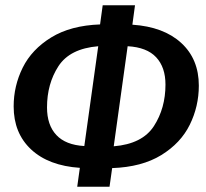

<svg xmlns="http://www.w3.org/2000/svg" viewBox="-20 -711 786 731"><path d="M407 -71 397 0H274L284 -72Q165 -80 98.5 -142Q32 -204 32 -306Q32 -384 66.5 -453.5Q101 -523 175 -568.5Q249 -614 361 -618L371 -691H494L484 -617Q603 -609 670 -547.5Q737 -486 737 -385Q737 -306 702.5 -236Q668 -166 594 -120.5Q520 -75 407 -71ZM301 -155 354 -535Q246 -526 202.5 -459Q159 -392 159 -302Q159 -235 194.5 -197Q230 -159 301 -155ZM610 -389Q610 -455 574.5 -493Q539 -531 466 -535L413 -154Q522 -163 566 -231Q610 -299 610 -389Z"/></svg>

Font: Fira Sans Condensed Medium
Style: Italic
Weight: 500
Width: 3
Italic angle: -8°
Designer: bBox Type GmbH & Carrois Corporate GbR & Edenspiekermann AG
Foundry: bBox Type GmbH & Carrois Corporate GbR & Edenspiekermann AG
Version: Version 4.301